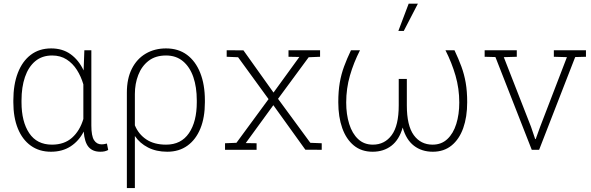

<svg xmlns="http://www.w3.org/2000/svg" viewBox="-20 -795 3136 1019"><path d="M250.5 10.3Q188 10.3 143.3 -22Q98.6 -54.2 74.7 -113Q50.8 -171.9 50.8 -252V-262.2Q50.8 -346.2 74.7 -408.2Q98.6 -470.2 143.6 -504.2Q188.5 -538.1 251.5 -538.1Q312 -538.1 355 -507.1Q397.9 -476.1 423.8 -421.4L427.7 -528.3H464.8V-128.9Q464.8 -73.7 479 -51.3Q493.2 -28.8 519.5 -28.8Q526.4 -28.8 531.7 -29.8Q537.1 -30.8 547.4 -33.2L554.2 1Q544.4 6.3 534.4 8.3Q524.4 10.3 512.2 10.3Q471.7 10.3 450.2 -14.9Q428.7 -40 424.3 -96.7Q398.9 -46.9 355 -18.3Q311 10.3 250.5 10.3ZM255.9 -27.3Q321.3 -27.3 362.5 -64.2Q403.8 -101.1 422.4 -163.6V-347.2Q410.2 -389.2 388.2 -423.8Q366.2 -458.5 333.5 -479.5Q300.8 -500.5 256.8 -500.5Q203.1 -500.5 167 -470.2Q130.9 -439.9 112.5 -386.2Q94.2 -332.5 94.2 -262.2V-252Q94.2 -149.4 135 -88.4Q175.8 -27.3 255.9 -27.3Z M653.3 203.1V-303.7Q653.3 -377.9 679.9 -430.4Q706.5 -482.9 753.7 -510.5Q800.8 -538.1 861.3 -538.1Q926.3 -538.1 972.2 -504.2Q1018.1 -470.2 1042.7 -408.2Q1067.4 -346.2 1067.4 -262.2V-252Q1067.4 -171.4 1043.5 -112.8Q1019.5 -54.2 974.9 -22Q930.2 10.3 867.7 10.3Q809.6 10.3 765.6 -12.2Q721.7 -34.7 695.8 -73.2V203.1ZM861.3 -27.3Q941.4 -27.3 982.9 -88.4Q1024.4 -149.4 1024.4 -252V-262.2Q1024.4 -333 1005.9 -386.5Q987.3 -439.9 950.9 -470.2Q914.6 -500.5 861.3 -500.5Q805.2 -500.5 768.6 -472.2Q731.9 -443.8 713.9 -397.2Q695.8 -350.6 695.8 -295.9V-129.9Q715.3 -82.5 756.8 -54.9Q798.3 -27.3 861.3 -27.3Z M1174.3 0V-34.7L1234.9 -37.1L1405.3 -269L1243.7 -491.2L1183.1 -493.7V-528.3L1272 -527.8L1431.6 -303.7L1568.8 -492.7L1511.2 -493.7V-528.3H1678.7V-493.7L1618.2 -491.2L1455.6 -270.5L1627 -37.1L1687.5 -34.7V0L1600.6 -0.5L1430.7 -236.8L1284.2 -35.6L1341.8 -34.7V0Z M1957.5 10.3Q1898.4 10.3 1857.9 -22.9Q1817.4 -56.2 1796.4 -115.2Q1775.4 -174.3 1775.4 -252.4Q1775.4 -310.5 1783.2 -356Q1791 -401.4 1806.2 -442.4Q1821.3 -483.4 1842.8 -528.3H1890.6Q1856.9 -462.4 1837.2 -393.8Q1817.4 -325.2 1817.4 -251Q1817.4 -188 1833.3 -137.2Q1849.1 -86.4 1880.6 -56.9Q1912.1 -27.3 1959 -27.3Q2021.5 -27.3 2058.8 -77.9Q2096.2 -128.4 2096.2 -235.4V-376H2139.2V-235.4Q2139.2 -128.4 2176 -77.9Q2212.9 -27.3 2275.9 -27.3Q2322.8 -27.3 2354.2 -56.9Q2385.7 -86.4 2401.6 -137.2Q2417.5 -188 2417.5 -251Q2417.5 -324.7 2397.7 -393.3Q2377.9 -461.9 2344.2 -528.3H2392.1Q2413.6 -482.9 2428.7 -441.9Q2443.8 -400.9 2451.7 -355.5Q2459.5 -310.1 2459.5 -252.4Q2459.5 -174.3 2438.5 -115.2Q2417.5 -56.2 2376.7 -22.9Q2335.9 10.3 2277.3 10.3Q2218.3 10.3 2177 -21.5Q2135.7 -53.2 2117.2 -118.2Q2098.6 -53.2 2057.4 -21.5Q2016.1 10.3 1957.5 10.3ZM2094.2 -630.9 2148.9 -775.4H2197.8L2123 -630.9Z M2802.2 0 2609.4 -492.2 2552.2 -493.7V-528.3H2722.7V-493.7L2653.8 -491.7L2798.3 -122.1L2820.3 -57.1H2823.2L2846.7 -122.1L2988.8 -491.7L2919.4 -493.7V-528.3H3089.8V-493.7L3032.7 -492.2L2841.3 0Z"/></svg>

Font: Roboto Slab ExtraLight
Style: Regular
Weight: 250
Designer: Google
Version: Version 2.000; ttfautohint (v1.8.1.43-b0c9)